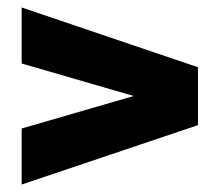

<svg xmlns="http://www.w3.org/2000/svg" viewBox="-20 -568 588 514"><path d="M510 -233 38 -74V-224L338 -311L38 -398V-548L510 -388Z"/></svg>

Font: Georama ExtraBold
Style: Regular
Weight: 800
Designer: Jean-Baptiste Levee
Foundry: Production Type
Version: Version 1.001